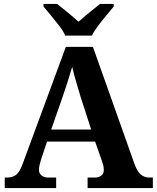

<svg xmlns="http://www.w3.org/2000/svg" viewBox="-20 -951 793 971"><path d="M4 0V-53H16Q43 -53 61.5 -67Q80 -81 96 -126L313 -714H450L659 -125Q674 -83 692.5 -68Q711 -53 735 -53H753V0H423V-53H462Q477 -53 491 -62Q505 -71 505 -92Q505 -104 502 -115.5Q499 -127 496 -135L461 -235H218L189 -149Q185 -137 181 -120.5Q177 -104 177 -92Q177 -73 191 -63Q205 -53 222 -53H264V0ZM239 -296H441L388 -460Q378 -494 365.5 -536Q353 -578 345 -613Q336 -581 323 -540.5Q310 -500 298 -465ZM310 -771Q300 -794 279.5 -820.5Q259 -847 237.5 -873Q216 -899 200 -918V-931H269Q290 -915 322.5 -888Q355 -861 377 -841Q392 -855 412 -871.5Q432 -888 452 -904Q472 -920 486 -931H555V-918Q540 -899 518 -873Q496 -847 476 -820.5Q456 -794 445 -771Z"/></svg>

Font: Noto Serif Tibetan
Style: Bold
Weight: 700
Designer: Monotype Design Team
Foundry: Monotype Imaging Inc.
Version: Version 2.103; ttfautohint (v1.8.4.7-5d5b)